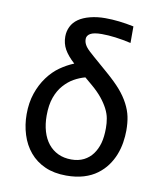

<svg xmlns="http://www.w3.org/2000/svg" viewBox="-80 -762 710 836"><g transform="rotate(10 275.0 -343.5)"><path d="M219.2 -477.5Q188.5 -505.4 174.3 -530.8Q160.2 -556.2 160.2 -586.9Q160.2 -610.4 170.2 -630.9Q180.2 -651.4 200.2 -665.5Q220.2 -679.7 251 -687.7Q281.7 -695.8 318.4 -695.8Q377.4 -695.8 444.8 -681.6V-608.4Q372.1 -625 315.4 -625Q280.3 -625 264.9 -616Q249.5 -606.9 249.5 -591.8Q249.5 -582.5 252.4 -574.5Q255.4 -566.4 261.2 -558.3Q267.1 -550.3 276.6 -541.5Q286.1 -532.7 298.3 -522L364.3 -464.8Q404.8 -429.7 428.5 -402.3Q452.1 -375 467 -346.4Q481.9 -317.9 487.5 -290.8Q493.2 -263.7 493.2 -229.5Q493.2 -204.6 488.8 -176.5Q484.4 -148.4 473.9 -121.8Q463.4 -95.2 446.5 -72Q429.7 -48.8 404.8 -30.3Q379.9 -11.7 346.2 -1.5Q312.5 8.8 269 8.8Q214.8 8.8 174.6 -9.3Q134.3 -27.3 107.2 -59.6Q80.1 -91.8 66.7 -134.8Q53.2 -177.7 53.2 -225.1Q53.2 -275.9 67.4 -317.4Q81.5 -358.9 105.5 -391.4Q129.4 -423.8 158.7 -444.3Q188 -464.8 219.2 -477.5ZM277.3 -426.8Q252 -419.9 228.5 -406.7Q205.1 -393.6 184.6 -370.6Q164.1 -347.7 152.1 -314.2Q140.1 -280.8 140.1 -233.9Q140.1 -195.8 149.4 -164.3Q158.7 -132.8 176.5 -110.6Q194.3 -88.4 220 -76.2Q245.6 -64 278.8 -64Q310.1 -64 333.7 -75.9Q357.4 -87.9 372.8 -108.9Q388.2 -129.9 396 -157.5Q403.8 -185.1 403.8 -225.1Q403.8 -247.1 400.1 -267.3Q396.5 -287.6 385.3 -309.3Q374 -331.1 356.4 -352.8Q338.9 -374.5 311.5 -397.9Z"/></g></svg>

Font: Code New Roman
Style: Regular
Weight: 400
Monospace: yes
Designer: Sam Radian
Foundry: Code New Roman
Version: Version 2.00 November 29, 2014